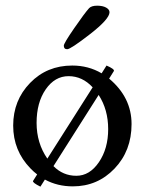

<svg xmlns="http://www.w3.org/2000/svg" viewBox="-20 -662 561 689"><path d="M373 -618.2Q373 -593.8 303.2 -539.6Q233.4 -485.4 221.2 -485.4Q209 -485.4 209 -498Q209 -506.8 246.1 -560.5Q283.2 -614.3 299.8 -632.8Q308.6 -641.6 328.6 -641.6Q348.6 -641.6 360.8 -634.8Q373 -627.9 373 -618.2ZM334 -321.3 171.9 -65.9Q206.1 -31.2 253.9 -31.2Q301.8 -31.2 335 -80.1Q368.2 -128.9 368.2 -198.7Q368.2 -268.6 334 -321.3ZM241.2 6.8Q186 6.8 141.1 -17.6L125 7.8Q95.7 -6.8 98.6 -12.7L113.3 -36.1Q101.1 -45.4 89.8 -57.1Q27.3 -121.1 27.3 -211.4Q27.3 -301.8 87.9 -364.3Q148.4 -426.8 239.3 -426.8Q297.4 -426.8 344.7 -398.9L362.3 -426.8Q391.6 -414.1 388.7 -407.2L371.6 -379.9Q452.1 -312.5 452.1 -216.8Q452.1 -121.1 391.1 -57.1Q330.1 6.8 241.2 6.8ZM149.9 -92.8 312.5 -348.6Q275.4 -388.7 226.1 -388.7Q176.8 -388.7 144 -341.3Q111.3 -293.9 111.3 -221.2Q111.3 -148.4 149.9 -92.8Z"/></svg>

Font: CrimsonText-Roman
Style: Roman
Weight: 400
Version: Version 0.13